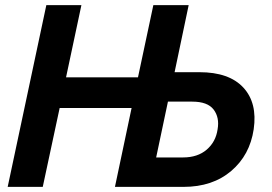

<svg xmlns="http://www.w3.org/2000/svg" viewBox="-20 -730 1062 750"><path d="M10 0 161 -710H298L238 -428H519L579 -710H717L662 -448H759Q875 -448 930.5 -388Q986 -328 971 -225Q956 -124 883 -62Q810 0 697 0H429L494 -308H213L147 0ZM590 -115H695Q752 -115 787.5 -145.5Q823 -176 830 -225Q838 -271 814.5 -302Q791 -333 731 -333H636Z"/></svg>

Font: Raleway-v4020
Style: Bold Italic
Weight: 700
Italic angle: -12°
Designer: Matt McInerney, Pablo Impallari, Rodrigo Fuenzalida
Foundry: Matt McInerney, Pablo Impallari, Rodrigo Fuenzalida
Version: Version 4.020;PS 004.020;hotconv 1.0.88;makeotf.lib2.5.64775